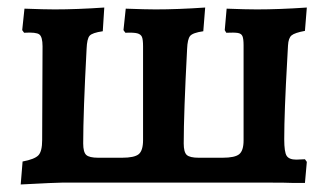

<svg xmlns="http://www.w3.org/2000/svg" viewBox="-20 -485 872 510"><path d="M40 -56Q72 -62 82 -72.5Q92 -83 92 -113L93 -362Q93 -387 84.5 -393.5Q76 -400 44 -398L39 -405L45 -462Q99 -460 125 -460Q184 -460 257 -465L253 -402Q225 -398 218 -390Q211 -382 210 -355Q201 -186 201 -104Q201 -81 209 -73.5Q217 -66 241 -66H304Q337 -66 348.5 -75.5Q360 -85 360 -113V-362Q360 -380 357 -387Q354 -394 344.5 -396.5Q335 -399 313 -398L308 -405L314 -462Q368 -460 393 -460Q452 -460 525 -465L520 -402Q492 -398 485 -389.5Q478 -381 477 -355Q468 -184 468 -104Q468 -81 476 -73.5Q484 -66 508 -66H571Q604 -66 615.5 -75.5Q627 -85 627 -112V-365Q627 -382 624 -389Q621 -396 611.5 -397.5Q602 -399 581 -398L577 -405L582 -462Q634 -460 662 -460Q722 -460 795 -465L790 -403Q763 -398 754.5 -391Q746 -384 745 -364L743 -327Q735 -187 735 -115Q735 -81 741.5 -71Q748 -61 767 -61L790 -62L795 -55L790 1H761Q744 0 681 0H147Q130 0 35 5Z"/></svg>

Font: Alegreya
Style: Bold
Weight: 700
Designer: Juan Pablo del Peral
Foundry: Huerta Tipografica
Version: Version 2.008; ttfautohint (v1.8)